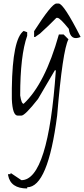

<svg xmlns="http://www.w3.org/2000/svg" viewBox="-20 -1024 476 1086"><path d="M313 -829.1H339.8L367.2 -801.8Q334 -738.8 303.2 -370.1Q251 35.2 133.8 35.2V42Q40 42 25.9 -32.2V-39.1H40V-45.9L101.1 -4.9Q252.9 -4.9 295.9 -626H290L194.8 -463.9Q121.1 -370.1 101.1 -370.1H80.1Q50.8 -370.1 46.9 -463.9V-524.9Q50.8 -804.2 113.8 -849.1L133.8 -841.8V-821.8Q94.2 -710.9 94.2 -483.9Q101.1 -437 113.8 -437Q234.9 -549.8 313 -829.1ZM298.8 -1003.9H312Q339.8 -1003.9 436 -814.9Q377.9 -790 369.1 -860.8Q320.8 -920.9 306.2 -922.9H298.8Q257.8 -880.9 206.1 -834L178.7 -814.9H172.9V-847.7Q272.9 -1003.9 298.8 -1003.9Z"/></svg>

Font: Loved by the King
Style: Regular
Weight: 400
Designer: Kimberly Geswein
Foundry: Kimberly Geswein
Version: Version 1.002 2006